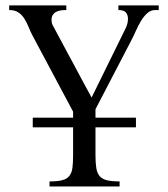

<svg xmlns="http://www.w3.org/2000/svg" viewBox="-20 -467 616 704"><path d="M549.3 -430.2Q532.7 -430.2 520 -418.7Q507.3 -407.2 497.1 -390.4Q486.8 -373.5 478.3 -354Q469.7 -334.5 460.9 -317.9L330.1 -66.4V-35.6H478.5V0H330.1V101.1Q330.1 129.9 333 148.7Q335.9 167.5 345.2 178.5Q354.5 189.5 371.8 193.8Q389.2 198.2 418.5 198.2V216.8H161.6V198.2Q190.9 198.2 208 193.8Q225.1 189.5 234.1 178.2Q243.2 167 245.6 148.4Q248 129.9 248 101.1V0H100.1V-35.6H248V-57.6L100.1 -335Q91.3 -351.6 84.5 -368.7Q77.6 -385.7 68.8 -399.4Q60.1 -413.1 47.1 -421.6Q34.2 -430.2 13.7 -430.2V-447.3H223.1V-430.2Q213.9 -430.2 204.1 -429Q194.3 -427.7 186.5 -423.8Q178.7 -419.9 173.8 -412.6Q168.9 -405.3 168.9 -393.6Q168.9 -389.2 169.9 -384Q170.9 -378.9 173.3 -374.5Q200.2 -323.2 226.6 -274.9Q237.8 -254.4 249.8 -231.9Q261.7 -209.5 273.4 -187.7Q285.2 -166 295.9 -146Q306.6 -126 315.9 -109.4L440.9 -363.8Q449.2 -380.4 449.2 -398.4Q449.2 -411.6 441.9 -420.9Q434.6 -430.2 414.1 -430.2V-447.3H562V-430.2Z"/></svg>

Font: Doulos SIL
Style: Regular
Weight: 400
Designer: Walt Agee, Victor Gaultney, Peter Martin, Debbi Hosken
Foundry: SIL International
Version: Version 4.110; 2011; Maintenance release